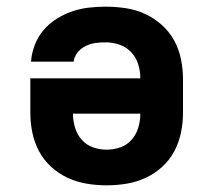

<svg xmlns="http://www.w3.org/2000/svg" viewBox="-20 -548 640 576"><path d="M300 8Q270 8 240 3Q210 -2 183 -14.5Q156 -27 133.5 -47.5Q111 -68 97 -94.5Q83 -121 77 -150.5Q71 -180 71 -210V-313H401Q401 -335 394.5 -355.5Q388 -376 373.5 -391.5Q359 -407 338.5 -414Q318 -421 297 -421Q282 -421 266.5 -419Q251 -417 237 -410Q223 -403 213 -391Q203 -379 201 -363H73Q75 -389 84.5 -413.5Q94 -438 110.5 -457.5Q127 -477 149 -491Q171 -505 195.5 -513.5Q220 -522 245.5 -525Q271 -528 297 -528Q327 -528 357 -523.5Q387 -519 414.5 -506.5Q442 -494 465 -473.5Q488 -453 502.5 -426.5Q517 -400 523 -370Q529 -340 529 -310V-210Q529 -180 523 -150.5Q517 -121 503 -94.5Q489 -68 466.5 -47.5Q444 -27 417 -14.5Q390 -2 360 3Q330 8 300 8ZM300 -99Q321 -99 341 -106Q361 -113 375 -129Q389 -145 395 -165.5Q401 -186 401 -207H199Q199 -186 205 -165.5Q211 -145 225 -129Q239 -113 259 -106Q279 -99 300 -99Z"/></svg>

Font: Iosevka SS04 XBd Ex
Style: Regular
Weight: 800
Width: 7
Monospace: yes
Designer: Belleve Invis
Foundry: Belleve Invis
Version: Version 19.0.0; ttfautohint (v1.8.4)